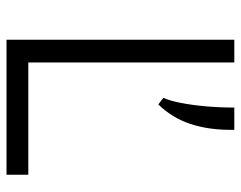

<svg xmlns="http://www.w3.org/2000/svg" viewBox="-95 -645 740 590"><g transform="rotate(90 275.0 -350.0)"><path d="M102 0V-700H172V-67H517V0ZM301 -466.5 280.5 -482Q289.5 -501 296.2 -535.8Q303 -570.5 306.8 -613.2Q310.5 -656 310.5 -700H379V-688.5Q379 -620 360.8 -564.8Q342.5 -509.5 301 -466.5Z"/></g></svg>

Font: Overpass Light
Style: Regular
Weight: 300
Designer: Delve Withrington, Dave Bailey, Thomas Jockin
Foundry: Delve Fonts LLC
Version: Version 4.000; ttfautohint (v1.8.3)